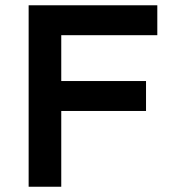

<svg xmlns="http://www.w3.org/2000/svg" viewBox="-20 -710 643 730"><path d="M88.9 0V-689.9H578.1V-576.2H212.9V-401.9H535.2V-288.1H212.9V0Z"/></svg>

Font: HK Grotesk Legacy
Style: Bold
Weight: 700
Designer: Alfredo Marco Pradil
Foundry: Hanken Design Co.
Version: Version 2.022;PS 002.022;hotconv 1.0.88;makeotf.lib2.5.64775